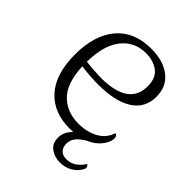

<svg xmlns="http://www.w3.org/2000/svg" viewBox="-192 -625 890 890"><g transform="rotate(45 252.5 -180.5)"><path d="M456 94Q442 123 414.5 139.5Q387 156 352 156Q317 156 291 137Q265 118 265 80Q265 42 297 12Q289 13 274 13Q167 13 107.5 -54Q48 -121 48 -248Q48 -374 108 -445.5Q168 -517 280 -517Q359 -517 406.5 -480Q454 -443 454 -376Q454 -302 394 -263.5Q334 -225 223 -225Q167 -225 111 -233Q116 -126 163.5 -79Q211 -32 286 -32Q342 -32 383.5 -55Q425 -78 439 -123Q453 -118 453 -102Q453 -89 447 -76Q426 -28 370 -4Q341 13 326.5 31Q312 49 312 73Q312 96 325 110Q338 124 363 124Q392 124 413.5 108Q435 92 447 71Q460 79 456 94ZM111 -263Q150 -258 210 -256Q391 -256 391 -382Q391 -437 358 -461Q325 -485 277 -485Q202 -485 157 -428Q112 -371 111 -263Z"/></g></svg>

Font: Arima Madurai Light
Style: Regular
Weight: 300
Designer: Joana Correia and Natanael Gama
Foundry: NDISCOVER
Version: Version 1.020